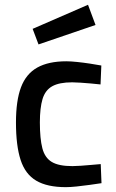

<svg xmlns="http://www.w3.org/2000/svg" viewBox="-20 -765 480 796"><path d="M253.1 10.9Q175.7 10.9 130.3 -15.9Q84.8 -42.6 65.5 -101.8Q46.2 -161 46.2 -257.2Q46.2 -347.7 67.1 -403.3Q88.1 -458.9 134.5 -484.9Q181 -510.9 255 -510.9Q273.4 -510.9 299.6 -508.1Q325.8 -505.4 352.8 -501.3Q379.9 -497.2 400.1 -493.4L396.8 -414.9Q379.8 -416.9 357.8 -418.8Q335.8 -420.7 314.6 -422.2Q293.4 -423.7 279.4 -423.7Q225.5 -423.7 196.5 -407.4Q167.5 -391.1 156.4 -354.6Q145.3 -318 145.3 -257.2Q145.3 -190.1 155.6 -150.4Q165.9 -110.8 194.7 -93.6Q223.5 -76.3 280.1 -76.3Q294.1 -76.3 314.9 -77.8Q335.8 -79.3 358.2 -81.3Q380.6 -83.3 397.6 -84.7L400.8 -5.6Q379.7 -2.4 352 1.5Q324.3 5.4 297.9 8.1Q271.5 10.9 253.1 10.9ZM139.7 -580.8 115.3 -645.4 344.9 -745.2 376 -661.5Z"/></svg>

Font: TitilliumWeb ExtraLight
Style: Regular
Weight: 400
Designer: Mohamed Gaber, Accademia di Belle Arti di Urbino and others
Foundry: Kief Type Foundry, Accademia di Belle Arti di Urbino and others
Version: Version 3.000; ttfautohint (v1.8.2)